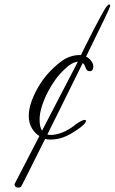

<svg xmlns="http://www.w3.org/2000/svg" viewBox="-20 -749 518 868"><path d="M62 99Q53 99 50 95Q43 87 48 79L158 -134Q138 -146 124 -169.5Q110 -193 110 -226Q110 -258 124.5 -296.5Q139 -335 164.5 -374Q190 -413 224 -444Q240 -459 253.5 -469Q267 -479 278 -485Q309 -500 337 -500Q342 -500 346 -500L363 -535Q380 -567 391.5 -591Q403 -615 412 -631Q440 -685 453.5 -707Q467 -729 474 -729Q477 -729 477.5 -726Q478 -723 478 -721Q476 -713 448.5 -656Q421 -599 369 -493Q382 -487 392 -474Q402 -461 402 -449Q402 -427 385 -427Q372 -427 366 -445Q362 -458 354 -464Q343 -441 330.5 -416.5Q318 -392 305 -365Q277 -308 248.5 -250.5Q220 -193 194 -141Q200 -139 210 -139Q234 -139 263 -150.5Q292 -162 323 -187Q351 -207 363 -207Q372 -207 366.5 -196Q361 -185 334 -166Q294 -138 265.5 -128Q237 -118 208 -118Q196 -118 184 -121Q150 -54 125.5 -4Q101 46 92 63L76 94Q73 99 62 99ZM159 -208Q159 -175 170 -158L331 -468L332 -470Q304 -468 269 -433Q229 -396 195 -331Q178 -297 168.5 -266Q159 -235 159 -208Z"/></svg>

Font: Ephesis
Style: Regular
Weight: 400
Designer: Robert E. Leuschke
Foundry: Robert E. Leuschke
Version: Version 1.010; ttfautohint (v1.8.3)